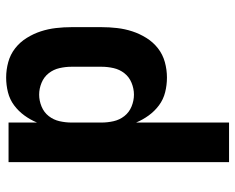

<svg xmlns="http://www.w3.org/2000/svg" viewBox="-92 -476 783 640"><g transform="rotate(-90 300.0 -156.5)"><path d="M79 215V-520H211V-425Q220 -447 234.5 -467Q249 -487 268.5 -501.5Q288 -516 312 -522Q336 -528 361 -528Q387 -528 412.5 -521Q438 -514 458.5 -498Q479 -482 493 -459.5Q507 -437 515 -412.5Q523 -388 526 -362Q529 -336 529 -310V-210Q529 -184 526 -158Q523 -132 515 -107.5Q507 -83 493 -60.5Q479 -38 458.5 -22Q438 -6 412.5 1Q387 8 361 8Q336 8 312 2Q288 -4 268.5 -18.5Q249 -33 234.5 -53Q220 -73 211 -95V215ZM304 -102Q324 -102 343.5 -110Q363 -118 375.5 -134Q388 -150 392.5 -170Q397 -190 397 -210V-310Q397 -330 392.5 -350Q388 -370 375.5 -386Q363 -402 343.5 -410Q324 -418 304 -418Q284 -418 264.5 -410Q245 -402 232.5 -386Q220 -370 215.5 -350Q211 -330 211 -310V-210Q211 -190 215.5 -170Q220 -150 232.5 -134Q245 -118 264.5 -110Q284 -102 304 -102Z"/></g></svg>

Font: Iosevka Extrabold Extended
Style: Regular
Weight: 800
Width: 7
Monospace: yes
Designer: Belleve Invis
Foundry: Belleve Invis
Version: Version 32.5.0; ttfautohint (v1.8.4)